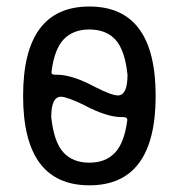

<svg xmlns="http://www.w3.org/2000/svg" viewBox="-20 -550 540 580"><path d="M164.1 -257.8Q134.8 -257.8 134.8 -196.3Q142.6 -122.1 170.9 -90.3Q199.2 -58.6 250 -58.6Q298.8 -58.6 327.1 -88.4Q355.5 -118.2 364.3 -185.5Q366.2 -195.3 353.5 -196.3H346.7Q301.8 -196.3 232.4 -233.4Q181.6 -257.8 164.1 -257.8ZM250 -460.9Q201.2 -460.9 172.9 -431.6Q144.5 -402.3 135.7 -334Q133.8 -324.2 146.5 -324.2H153.3Q198.2 -324.2 267.6 -287.1Q317.4 -261.7 335.9 -261.7Q365.2 -261.7 365.2 -324.2Q357.4 -398.4 329.1 -429.7Q300.8 -460.9 250 -460.9ZM450.2 -260.3Q450.2 9.8 250 9.8Q49.8 9.8 49.8 -260.3Q49.8 -530.3 250 -530.3Q450.2 -530.3 450.2 -260.3Z"/></svg>

Font: Rounded-X Mgen+ 2m regular
Style: Regular
Weight: 400
Designer: [Source Han Sans]
Ryoko NISHIZUKA  (kana & ideographs); Paul D. Hunt (Latin, Greek & Cyrillic); Wenlong ZHANG  (bopomofo
Version: Version 1.059.20150602